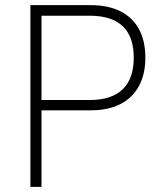

<svg xmlns="http://www.w3.org/2000/svg" viewBox="-20 -725 632 745"><path d="M98 0V-705H333Q400 -705 447.5 -681Q495 -657 519.5 -611.5Q544 -566 544 -501Q544 -437 519 -391Q494 -345 447 -321Q400 -297 333 -297H141V0ZM141 -337H329Q413 -337 456 -378.5Q499 -420 499 -501Q499 -583 456 -623.5Q413 -664 329 -664H141Z"/></svg>

Font: Nunito Sans 10pt SemiCondensed ExtraLight
Style: Regular
Weight: 250
Width: 4
Designer: Vernon Adams
Foundry: Vernon Adams
Version: Version 3.101;gftools[0.9.27]